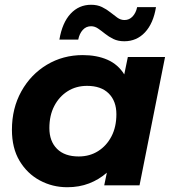

<svg xmlns="http://www.w3.org/2000/svg" viewBox="-20 -777 730 805"><path d="M262 8Q200 8 147 -20.5Q94 -49 62 -102.5Q30 -156 30 -233Q30 -323 69.5 -394Q109 -465 176.5 -505.5Q244 -546 327 -546Q386 -546 430.5 -526.5Q475 -507 501 -465L516 -538H672L565 0H417L428 -53Q395 -24 353.5 -8Q312 8 262 8ZM310 -121Q356 -121 391.5 -143.5Q427 -166 447.5 -205.5Q468 -245 468 -298Q468 -353 436 -385Q404 -417 345 -417Q299 -417 263.5 -394.5Q228 -372 207.5 -332.5Q187 -293 187 -240Q187 -185 219 -153Q251 -121 310 -121ZM501 -604Q475 -604 455.5 -613.5Q436 -623 420.5 -635.5Q405 -648 391 -657.5Q377 -667 362 -667Q341 -667 327 -651.5Q313 -636 308 -611H229Q241 -682 276 -719.5Q311 -757 362 -757Q388 -757 407.5 -747.5Q427 -738 442.5 -725.5Q458 -713 472 -703Q486 -693 502 -693Q522 -693 536 -708Q550 -723 555 -747H634Q623 -679 588 -641.5Q553 -604 501 -604Z"/></svg>

Font: Montserrat
Style: Bold Italic
Weight: 700
Italic angle: -11.3°
Designer: Julieta Ulanovsky
Foundry: Julieta Ulanovsky
Version: Version 9.000; ttfautohint (v1.8.4.7-5d5b)